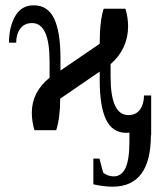

<svg xmlns="http://www.w3.org/2000/svg" viewBox="-20 -492 600 724"><path d="M550 19 549 18Q549 212 404 212Q372 212 332 203V106H355L369 159Q386 173 409 173Q438 173 453 142Q468 110 468 43V8L457 9Q404 9 380 -41Q356 -90 356 -191V-222L207 -120Q207 -49 192 -1H110Q100 -34 100 -67Q100 -145 167 -199V-260Q167 -405 101 -405Q72 -405 56.5 -384Q41 -363 41 -331H14Q14 -391 37.5 -431.5Q61 -472 107 -472Q160 -472 184 -422Q208 -372 208 -272V-226L356 -327Q356 -414 371 -459H453Q463 -426 463 -393Q463 -308 397 -250V-203Q397 -58 464 -58Q493 -58 508 -79Q523 -100 523 -132H550Z"/></svg>

Font: Libra Serif Modern
Style: Regular
Weight: 400
Designer: Stefan Peev, Context Ltd
Foundry: Stefan Peev, Context Ltd
Version: Version 1.000